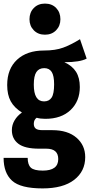

<svg xmlns="http://www.w3.org/2000/svg" viewBox="-22 -827 502 1068"><path d="M460 -501Q423 -481 336 -481Q380 -461 401 -427.5Q422 -394 422 -343Q422 -264 370.5 -215Q319 -166 230 -166Q202 -166 182 -172Q166 -161 166 -138Q166 -121 176.5 -112Q187 -103 215 -103H269Q355 -103 403.5 -61Q452 -19 452 47Q452 126 390.5 173.5Q329 221 215 221Q92 221 45 178Q-2 135 -2 51H132Q132 89 149.5 105.5Q167 122 216 122Q302 122 302 58Q302 29 285.5 14.5Q269 0 235 0H195Q116 0 80 -27.5Q44 -55 44 -103Q44 -132 59 -157.5Q74 -183 100 -201Q57 -228 37.5 -264Q18 -300 18 -354Q18 -444 73 -495Q128 -546 223 -546Q286 -546 329.5 -562Q373 -578 423 -609ZM166 -356Q166 -263 223 -263Q251 -263 265 -284Q279 -305 279 -358Q279 -406 265.5 -427Q252 -448 224 -448Q195 -448 180.5 -426.5Q166 -405 166 -356ZM314 -720Q314 -683 290 -658.5Q266 -634 228 -634Q190 -634 166 -658.5Q142 -683 142 -720Q142 -758 166 -782.5Q190 -807 228 -807Q267 -807 290.5 -782.5Q314 -758 314 -720Z"/></svg>

Font: Fira Sans Extra Condensed
Style: Bold
Weight: 700
Width: 1
Designer: Carrois Corporate & Edenspiekermann AG
Foundry: Carrois Corporate GbR & Edenspiekermann AG
Version: Version 4.203